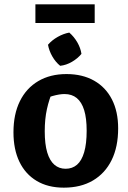

<svg xmlns="http://www.w3.org/2000/svg" viewBox="-20 -852 589 884"><path d="M274 12Q201 12 149 -19Q97 -50 69.5 -107Q42 -164 42 -243Q42 -326 71.5 -386Q101 -446 156 -478.5Q211 -511 286 -511Q360 -511 413.5 -480.5Q467 -450 495.5 -394Q524 -338 524 -261Q524 -176 494 -115Q464 -54 408 -21Q352 12 274 12ZM282 -75Q313 -75 334.5 -93.5Q356 -112 367.5 -151Q379 -190 379 -250Q379 -308 367.5 -345Q356 -382 333.5 -400.5Q311 -419 277 -419Q254 -419 222 -410Q190 -401 141 -382L225 -439Q206 -395 196 -349.5Q186 -304 186 -248Q186 -188 197.5 -150Q209 -112 230.5 -93.5Q252 -75 282 -75ZM299 -702Q321 -683 336 -657Q351 -631 355 -604Q338 -583 311.5 -567.5Q285 -552 257 -549Q236 -566 221 -592Q206 -618 201 -646Q219 -667 245.5 -682Q272 -697 299 -702ZM143 -746V-832H416V-746Z"/></svg>

Font: Piazzolla Thin ExtraBold
Style: Regular
Weight: 800
Version: Version 2.005